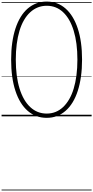

<svg xmlns="http://www.w3.org/2000/svg" viewBox="-20 -1473 1180 2431"><path d="M571 19Q432 19 331 -69Q230 -157 175.5 -322Q121 -487 121 -718Q121 -833 135 -932Q149 -1031 176 -1113Q203 -1195 242 -1258.5Q281 -1322 331 -1365Q381 -1408 441.5 -1430.5Q502 -1453 571 -1453Q710 -1453 810 -1365Q910 -1277 964.5 -1112.5Q1019 -948 1019 -718Q1019 -602 1005 -503Q991 -404 964.5 -322Q938 -240 899 -176.5Q860 -113 810 -69.5Q760 -26 700.5 -3.5Q641 19 571 19ZM571 -35Q632 -35 684 -56Q736 -77 779 -117.5Q822 -158 856 -216.5Q890 -275 913 -351Q936 -427 948 -519Q960 -611 960 -718Q960 -931 913 -1084Q866 -1237 779 -1318.5Q692 -1400 572 -1400Q511 -1400 458.5 -1379Q406 -1358 362 -1317.5Q318 -1277 284 -1218.5Q250 -1160 227 -1084Q204 -1008 192 -916Q180 -824 180 -718Q180 -505 227.5 -352Q275 -199 363 -117Q451 -35 571 -35ZM0 928H1140V938H0ZM0 -20H1140V0H0ZM0 -505H1140V-500H0ZM0 -1448H1140V-1438H0Z"/></svg>

Font: Playwrite ID Guides
Style: Regular
Weight: 400
Designer: Veronika Burian, José Scaglione
Foundry: TypeTogether
Version: Version 1.003